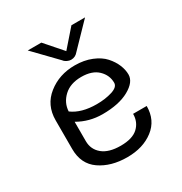

<svg xmlns="http://www.w3.org/2000/svg" viewBox="-168 -825 918 967"><g transform="rotate(-30 291.5 -341.5)"><path d="M295.8 -600 383.3 -700H462.5L337.5 -570.8Q320.8 -550 295.8 -550Q285 -550 274.6 -555Q264.2 -560 259.2 -565L254.2 -570.8L129.2 -700H208.3ZM295.8 -516.7Q350 -516.7 392.9 -499.2Q435.8 -481.7 460 -454.6Q484.2 -427.5 496.2 -398.3Q508.3 -369.2 508.3 -341.7Q508.3 -298.3 450 -265.8Q391.7 -233.3 295.8 -233.3Q219.2 -233.3 154.2 -270.8V-158.3Q154.2 -110 190.4 -80Q226.7 -50 295.8 -50Q364.2 -50 396.7 -80.4Q429.2 -110.8 429.2 -158.3H508.3Q508.3 -75.8 447.9 -29.6Q387.5 16.7 295.8 16.7Q201.7 16.7 138.3 -27.1Q75 -70.8 75 -158.3V-325Q75 -413.3 140.4 -465Q205.8 -516.7 295.8 -516.7ZM154.2 -330.8Q206.7 -291.7 295.8 -291.7Q345.8 -291.7 385.4 -304.2Q425 -316.7 425 -341.7Q425 -385.8 391.7 -417.9Q358.3 -450 295.8 -450Q231.7 -450 194.2 -415Q156.7 -380 154.2 -330.8Z"/></g></svg>

Font: BoonBaan
Style: Regular
Weight: 400
Designer: Sungsit Sawaiwan
Foundry: FontUni
Version: Version 2.0